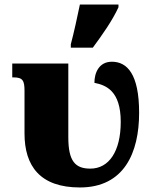

<svg xmlns="http://www.w3.org/2000/svg" viewBox="-20 -816 702 846"><path d="M292 -606H389C431 -663 475 -725 502 -784V-796H332C321 -743 306 -673 292 -621ZM332 10C527 10 593 -143 593 -319C593 -490 540 -544 473 -544C416 -544 396 -495 396 -451C446 -441 512 -417 512 -279C512 -149 460 -73 378 -73C312 -73 281 -105 281 -211V-536H34V-475H40C81 -475 88 -460 88 -415V-228C88 -84 157 10 332 10Z"/></svg>

Font: UArctic Serif Black
Style: Regular
Weight: 900
Designer: Customization by Puisto advertising & original work Monotype Design Team
Foundry: Monotype Imaging Inc.
Version: Version 2.004